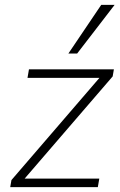

<svg xmlns="http://www.w3.org/2000/svg" viewBox="-20 -769 494 789"><path d="M22 0 27 -29 399 -461 402 -449H93L99 -484H448L443 -455L70 -22L67 -35H388L382 0ZM261 -549 396 -749H451L297 -549Z"/></svg>

Font: Nunito Sans 12pt ExtraLight 12pt ExtraLight
Style: Italic
Weight: 250
Italic angle: -9°
Version: Version 3.101;gftools[0.9.27]